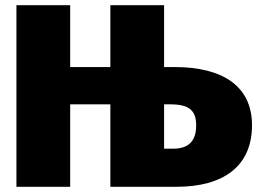

<svg xmlns="http://www.w3.org/2000/svg" viewBox="-20 -716 996 736"><path d="M649 -459H609V-696H403V-459H249V-696H43V0H249V-316H403V0H657C833 0 946 -76 946 -236C946 -385 835 -459 649 -459ZM644 -146H609V-316H634C709 -316 732 -289 732 -235C732 -180 707 -146 644 -146Z"/></svg>

Font: Fira Sans Heavy
Style: Regular
Weight: 900
Designer: bBox Type GmbH & Carrois Corporate GbR & Edenspiekermann AG
Foundry: bBox Type GmbH & Carrois Corporate GbR & Edenspiekermann AG
Version: Version 4.300;PS 004.300;hotconv 1.0.88;makeotf.lib2.5.64775